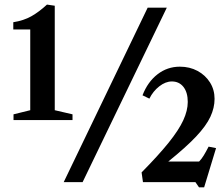

<svg xmlns="http://www.w3.org/2000/svg" viewBox="-20 -795 963 838"><path d="M258 0 624.5 -761.5H708L340.5 0ZM39 -271V-296L112 -314V-666.5H38V-698Q83 -705 116.8 -724Q150.5 -743 185 -775L219 -770V-314L296.5 -296V-271ZM848.5 22.5 833 0H604L598 -42.5Q671.5 -117 715.8 -172Q760 -227 779.8 -269.8Q799.5 -312.5 799.5 -350Q799.5 -391.5 780.8 -415.5Q762 -439.5 730 -439.5Q702.5 -439.5 675.2 -418.2Q648 -397 632 -364.5L602 -379Q624.5 -437.5 667.5 -470.8Q710.5 -504 765 -504Q808 -504 842.2 -485.5Q876.5 -467 896.5 -435.2Q916.5 -403.5 916.5 -363.5Q916.5 -324.5 898.2 -285.2Q880 -246 836 -199.2Q792 -152.5 714.5 -90H849Q859.5 -100.5 869.2 -116.5Q879 -132.5 890.5 -155L923 -148.5L871 22.5Z"/></svg>

Font: Libre Caslon Condensed
Style: Bold
Weight: 700
Designer: Pablo Impallari, Rodrigo Fuenzalida, Katja Schimmel, Ertekin Erdin
Foundry: Pablo Impallari, Rodrigo Fuenzalida
Version: Version 2.000; ttfautohint (v1.8.4.7-5d5b);gftools[0.9.33]